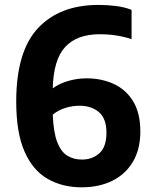

<svg xmlns="http://www.w3.org/2000/svg" viewBox="-20 -770 628 799"><path d="M319.5 9.5Q239.5 9.5 178 -25.8Q116.5 -61 82 -139.5Q47.5 -218 47.5 -347.5Q47.5 -556 138 -652.8Q228.5 -749.5 389.5 -749.5Q427 -749.5 462.8 -745Q498.5 -740.5 527.5 -729V-607Q467.5 -627.5 395 -627.5Q300 -627.5 251.2 -574.5Q202.5 -521.5 199.5 -402.5Q227 -422.5 264.2 -433.2Q301.5 -444 340.5 -444Q402.5 -444 453.2 -420.8Q504 -397.5 534 -348.5Q564 -299.5 564 -223Q564 -149 533.2 -97Q502.5 -45 447.5 -17.8Q392.5 9.5 319.5 9.5ZM310.5 -330Q282 -330 253 -321.2Q224 -312.5 199.5 -293Q202.5 -219 218.2 -178.5Q234 -138 260.2 -122Q286.5 -106 321 -106Q364.5 -106 393.8 -132.5Q423 -159 423 -218Q423 -276.5 391.8 -303.2Q360.5 -330 310.5 -330Z"/></svg>

Font: Encode Sans SemiCondensed SemiCondensed
Style: Bold
Weight: 700
Width: 4
Designer: Multiple Designers
Foundry: Impallari Type
Version: Version 3.000; ttfautohint (v1.8.3) -l 8 -r 50 -G 200 -x 14 